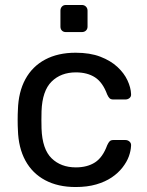

<svg xmlns="http://www.w3.org/2000/svg" viewBox="-20 -742 592 772"><path d="M284 10Q213 10 161.5 -17.5Q110 -45 82 -96.5Q54 -148 52 -220Q51 -235 51 -260Q51 -285 52 -300Q54 -372 82 -423.5Q110 -475 161.5 -502.5Q213 -530 284 -530Q342 -530 383.5 -514Q425 -498 452 -473Q479 -448 492.5 -419Q506 -390 507 -364Q508 -354 501 -348Q494 -342 484 -342H436Q426 -342 421 -346.5Q416 -351 411 -362Q393 -411 362 -431Q331 -451 285 -451Q225 -451 187.5 -414Q150 -377 147 -295Q146 -259 147 -225Q150 -142 187.5 -105.5Q225 -69 285 -69Q331 -69 362 -89Q393 -109 411 -158Q416 -169 421 -174Q426 -179 436 -179H484Q494 -179 501 -172.5Q508 -166 507 -156Q506 -135 498 -113Q490 -91 472.5 -68.5Q455 -46 429 -28.5Q403 -11 367 -0.5Q331 10 284 10ZM245 -613Q235 -613 229 -619Q223 -625 223 -635V-699Q223 -709 229 -715.5Q235 -722 245 -722H309Q319 -722 325.5 -715.5Q332 -709 332 -699V-635Q332 -625 325.5 -619Q319 -613 309 -613Z"/></svg>

Font: DVN-Rubik
Style: Regular
Weight: 400
Designer: Hubert and Fischer
Foundry: Hubert & Fischer
Version: Version 2.102